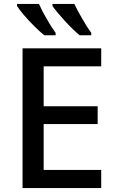

<svg xmlns="http://www.w3.org/2000/svg" viewBox="-20 -961 597 981"><path d="M248 -940.9V-930.7C269.5 -897.9 343.3 -815.4 387.2 -780.8H446.3V-793C432.1 -812 417 -835.9 400.9 -864.3C384.3 -892.6 370.6 -918 359.9 -940.9ZM66.9 -940.9V-930.7C73.7 -919.4 85.4 -903.8 101.6 -884.8C117.7 -865.7 135.7 -846.7 154.8 -827.6C173.8 -808.6 190.9 -793 206.1 -780.8H264.2V-793C250 -812 234.9 -835.9 218.8 -864.3C202.1 -892.6 189 -918 179.2 -940.9ZM497.1 -92.8H203.1V-327.1H479V-418H203.1V-622.1H497.1V-713.9H95.2V0H497.1Z"/></svg>

Font: Noto Reveo Sans
Style: Regular
Weight: 500
Designer: Monotype Design Team
Foundry: Monotype Imaging Inc.
Version: Version 2.007